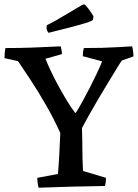

<svg xmlns="http://www.w3.org/2000/svg" viewBox="-20 -867 643 895"><path d="M160 8Q154 -15 154 -38L250 -56Q254 -99 256.5 -148.5Q259 -198 261 -247Q232 -312 194.5 -377Q157 -442 121.5 -496Q86 -550 64 -582L1 -596Q1 -608 2 -619.5Q3 -631 5 -643Q68 -643 124.5 -645Q181 -647 218.5 -649Q256 -651 263 -651Q268 -633 269 -615L192 -593Q200 -572 215.5 -539Q231 -506 251 -469Q271 -432 292 -397.5Q313 -363 331 -340L334 -342Q348 -364 365 -395Q382 -426 399.5 -460Q417 -494 432 -526Q447 -558 456 -581L366 -605Q366 -614 367 -623.5Q368 -633 371 -643Q463 -643 525.5 -647Q588 -651 596 -651Q602 -627 602 -604L548 -585Q542 -577 525.5 -550Q509 -523 486.5 -486Q464 -449 440 -408.5Q416 -368 395.5 -331.5Q375 -295 362 -270Q364 -215 364 -170.5Q364 -126 367 -70L474 -38Q474 -28 473 -19Q472 -10 469 0Q392 1 314.5 3Q237 5 160 8ZM206 -714Q197 -726 197 -737L198 -749L243 -773L363 -844L373 -847Q379 -844 392 -826.5Q405 -809 416 -791L413 -774Q406 -767 357 -753Q308 -739 206 -714Z"/></svg>

Font: Labrada Medium
Style: Regular
Weight: 500
Designer: Mercedes Jáuregui
Foundry: Omnibus-Type Team
Version: Version 1.000; ttfautohint (v1.8.4.7-5d5b)